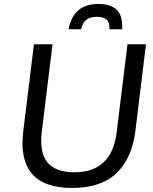

<svg xmlns="http://www.w3.org/2000/svg" viewBox="-20 -933 770 964"><path d="M473.1 -913.1Q537.1 -913.1 567.1 -882.6Q597.2 -852.1 593.3 -786.1H529.3Q531.2 -820.3 515.1 -834.5Q499 -848.6 465.3 -848.6Q433.1 -848.6 414.1 -834.2Q395 -819.8 387.2 -786.1H324.2Q348.6 -913.1 473.1 -913.1ZM342.3 10.7Q62 10.7 96.7 -273.4L150.4 -710.9H243.7L189.9 -271.5Q177.2 -167 218.5 -117.4Q259.8 -67.9 353 -67.9Q541.5 -67.9 565.9 -269.5L620.1 -710.9H712.9L659.7 -274.4Q651.4 -209 629.6 -158.7Q607.9 -108.4 570.3 -68.8Q532.7 -30.3 475.3 -9.8Q418 10.7 342.3 10.7Z"/></svg>

Font: Ride
Style: Italic
Weight: 400
Version: Version 3.000